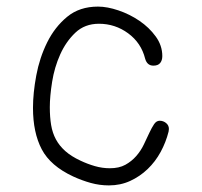

<svg xmlns="http://www.w3.org/2000/svg" viewBox="-20 -546 612 582"><path d="M492 -155Q492 -153 491.5 -151Q491 -149 491 -147Q483 -115 467 -85.5Q451 -56 427.5 -33.5Q404 -11 374.5 2.5Q345 16 310 16Q282 16 255 8.5Q228 1 202 -11Q133 -43 106.5 -93.5Q80 -144 80 -219Q80 -264 90 -317.5Q100 -371 123 -417.5Q146 -464 183.5 -495Q221 -526 277 -526Q305 -526 339 -514.5Q373 -503 402.5 -483Q432 -463 452 -435.5Q472 -408 472 -376Q472 -363 465.5 -355Q459 -347 445 -347Q426 -347 420 -368Q408 -416 368.5 -445Q329 -474 280 -474Q237 -474 208.5 -447Q180 -420 162.5 -381Q145 -342 138 -298Q131 -254 131 -221Q131 -191 135 -167Q139 -143 149.5 -123.5Q160 -104 178 -88Q196 -72 224 -59Q245 -49 267.5 -42.5Q290 -36 313 -36Q341 -36 360 -46.5Q379 -57 393 -73Q407 -89 416 -108Q425 -127 432.5 -143Q440 -159 447 -169.5Q454 -180 464 -180Q475 -180 483.5 -173Q492 -166 492 -155Z"/></svg>

Font: Wynona
Style: Regular
Weight: 400
Italic angle: -12°
Designer: Kanati
Foundry: Kanati and Michael Everson
Version: Version 2.000